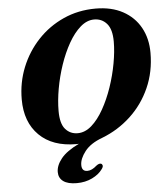

<svg xmlns="http://www.w3.org/2000/svg" viewBox="-61 -768 904 1046"><g transform="rotate(-5 391.0 -245.0)"><path d="M500.5 -713.5Q587 -713.5 649.2 -679.8Q711.5 -646 744.8 -586Q778 -526 778 -448Q778 -344 739.2 -257Q700.5 -170 632.2 -106.5Q564 -43 476 -9Q410.5 15 379.8 54.8Q349 94.5 349 129Q349 163.5 379.5 163.5Q392.5 163.5 405.2 157.2Q418 151 430 140Q446 127.5 456.5 131Q463 133 465 141Q467 149 456.5 162.5Q438 188.5 400.8 206.8Q363.5 225 316.5 225Q268 225 243 206.8Q218 188.5 218 156Q218 120 247.8 82.8Q277.5 45.5 346 12.5Q340 13 333 13Q202.5 13 129.8 -59Q57 -131 57 -255Q57 -347.5 90.2 -430Q123.5 -512.5 183.5 -576.5Q243.5 -640.5 324.5 -677Q405.5 -713.5 500.5 -713.5ZM251.5 -175Q251.5 -105.5 278 -75.5Q304.5 -45.5 345 -45.5Q385.5 -45.5 421.5 -77.2Q457.5 -109 487.2 -162Q517 -215 538.8 -278.8Q560.5 -342.5 572.2 -407Q584 -471.5 584 -526Q584 -593 557 -624Q530 -655 487.5 -655Q448 -655 412.2 -623.8Q376.5 -592.5 347 -540.5Q317.5 -488.5 296 -425Q274.5 -361.5 263 -296.5Q251.5 -231.5 251.5 -175Z"/></g></svg>

Font: Fraunces 9pt
Style: Bold Italic
Weight: 700
Italic angle: -16°
Version: Version 1.000;[b76b70a41]